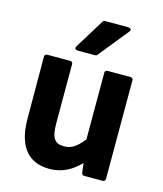

<svg xmlns="http://www.w3.org/2000/svg" viewBox="-113 -815 781 922"><g transform="rotate(15 278.0 -353.5)"><path d="M56 -183C56 -56 105 24 219 24C282 24 330 -3 371 -46L377 2C378 7 382 13 389 13H483C488 13 495 8 495 0V-491C495 -496 491 -503 483 -503H368C363 -503 355 -499 355 -491V-159C320 -115 296 -99 259 -99C215 -99 195 -119 195 -198V-491C195 -496 191 -503 183 -503H68C63 -503 55 -499 55 -491ZM419 -711C435 -730 409 -731 409 -731H295C291 -731 286 -730 284 -726L194 -580C181 -560 205 -560 205 -560H291C295 -560 299 -562 301 -565Z"/></g></svg>

Font: Falling Sky
Style: Bd
Weight: 700
Designer: Paul D. Hunt
Foundry: Adobe Systems Incorporated
Version: Version 1.02